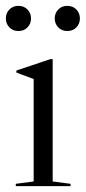

<svg xmlns="http://www.w3.org/2000/svg" viewBox="-28 -636 293 656"><path d="M152 -16 213 -8V0H26V-8L87 -16V-366L28 -388V-395L144 -434H152ZM4 -542.5Q-8 -555 -8 -573Q-8 -591 4 -603.5Q16 -616 35 -616Q54 -616 66 -603.5Q78 -591 78 -573Q78 -555 66 -542.5Q54 -530 35 -530Q16 -530 4 -542.5ZM171 -542.5Q159 -555 159 -573Q159 -591 171 -603.5Q183 -616 202 -616Q221 -616 233 -603.5Q245 -591 245 -573Q245 -555 233 -542.5Q221 -530 202 -530Q183 -530 171 -542.5Z"/></svg>

Font: Libre Caslon Display
Style: Regular
Weight: 400
Designer: Pablo Impallari, Rodrigo Fuenzalida
Foundry: Pablo Impallari, Rodrigo Fuenzalida
Version: Version 1.002